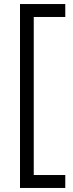

<svg xmlns="http://www.w3.org/2000/svg" viewBox="-20 -750 360 950"><path d="M79 180V-730H303V-666H147V116H303V180Z"/></svg>

Font: MuseoModerno Thin Light
Style: Regular
Weight: 300
Version: Version 1.003